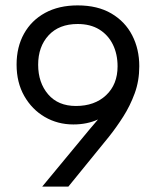

<svg xmlns="http://www.w3.org/2000/svg" viewBox="-20 -692 575 712"><path d="M233.5 0H136.5L311.5 -211.5Q332.5 -236.5 343.5 -249Q303 -230.5 252 -230.5Q194 -230.5 146.2 -258.2Q98.5 -286 70 -336Q41.5 -386 41.5 -452.5Q41.5 -517.5 69 -567Q96.5 -616.5 147.2 -644.2Q198 -672 268 -672Q342 -672 393 -642Q444 -612 470.2 -561Q496.5 -510 496.5 -446.5Q496.5 -392 479.5 -345.8Q462.5 -299.5 437 -259.5Q411.5 -219.5 384 -185ZM261.5 -299Q331 -299 373.5 -339Q416 -379 416 -446Q416 -491.5 398.5 -527Q381 -562.5 348 -582.8Q315 -603 268 -603Q199 -603 160.2 -561Q121.5 -519 121.5 -452Q121.5 -385.5 158.5 -342.2Q195.5 -299 261.5 -299Z"/></svg>

Font: Lucymar Sans
Style: Regular
Weight: 400
Foundry: The League of Moveable Type (original font) / Main changes by Cristiano Sobral with portions from Mirco Monsees
Version: Version 2.001;August 30, 2020;FontCreator 13.0.0.2681 64-bit